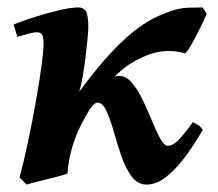

<svg xmlns="http://www.w3.org/2000/svg" viewBox="-20 -477 588 517"><path d="M536.6 -439.5Q531.2 -426.8 522.5 -408.7Q513.7 -390.6 504.4 -373Q495.1 -355.5 487.5 -344Q480 -332.5 477.1 -333.5Q459.5 -338.9 437.3 -339.6Q415 -340.3 393.6 -334Q362.8 -325.7 330.1 -304.9Q297.4 -284.2 263.7 -242.2Q225.6 -195.8 196.3 -136.7Q167 -77.6 161.6 -9.8Q152.8 -5.9 129.4 0Q106 5.9 83 11.5Q60.1 17.1 51.8 20L32.7 1Q44.9 -44.9 56.4 -99.6Q67.9 -154.3 77.1 -207Q86.4 -259.8 91.8 -300Q97.2 -340.3 97.2 -357.4Q97.2 -379.9 92.5 -385Q87.9 -390.1 79.1 -390.1Q71.8 -390.1 59.3 -387Q46.9 -383.8 36.9 -380.6Q26.9 -377.4 26.9 -377.4L16.6 -411.1Q43.9 -421.9 77.4 -432.4Q110.8 -442.9 141.6 -450Q172.4 -457 191.4 -457Q205.1 -457 211.4 -446.8Q217.8 -436.5 217.8 -401.9Q217.8 -393.1 215.6 -371.1Q213.4 -349.1 210.2 -322.3Q207 -295.4 202.6 -270.5Q198.2 -245.6 193.4 -230Q244.1 -298.8 283.7 -340.1Q323.2 -381.3 353.3 -402.6Q383.3 -423.8 404.3 -432.9Q425.3 -441.9 439 -446.8Q461.4 -455.1 484.4 -456.1Q507.3 -457 525.4 -457Q528.8 -452.6 532 -447.5Q535.2 -442.4 536.6 -439.5ZM525.9 -127Q506.8 -93.8 482.4 -59.8Q458 -25.9 430.4 -2.9Q402.8 20 375 20Q350.6 20 334.2 -2.2Q317.9 -24.4 306.6 -57.4Q295.4 -90.3 286.1 -123.3Q276.9 -156.2 266.6 -178.5Q256.3 -200.7 242.2 -200.7Q233.9 -200.7 220.2 -180.7Q206.5 -160.6 192.6 -132.3Q178.7 -104 170.9 -79.1Q170.9 -79.1 161.6 -80.1Q152.3 -81.1 147.9 -89.8Q176.3 -152.3 200.7 -189Q225.1 -225.6 244.4 -243.7Q263.7 -261.7 278.1 -267.1Q292.5 -272.5 301.3 -272.5Q320.3 -272.5 335.9 -253.4Q351.6 -234.4 365 -206.3Q378.4 -178.2 389.9 -150.1Q401.4 -122.1 411.9 -103.3Q422.4 -84.5 432.1 -84.5Q447.8 -84.5 466.8 -106.4Q485.8 -128.4 499 -147.9Q505.9 -145.5 514.4 -139.6Q522.9 -133.8 525.9 -127Z"/></svg>

Font: Gentium Plus
Style: Bold Italic
Weight: 700
Italic angle: -8°
Designer: Victor Gaultney, Annie Olsen, Iska Routamaa, Becca Hirsbrunner
Foundry: SIL International
Version: Version 6.101